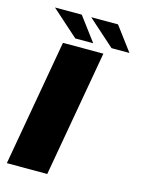

<svg xmlns="http://www.w3.org/2000/svg" viewBox="-112 -799 637 865"><g transform="rotate(15 206.0 -367.0)"><path d="M7 0H195.5L299.5 -589H111ZM328.5 -622.5H412L329 -733.5H204ZM159.5 -622.5H243L160 -733.5H35Z"/></g></svg>

Font: Anybody Expanded
Style: Bold Italic
Weight: 700
Width: 7
Italic angle: -10°
Version: Version 1.113;gftools[0.9.25]